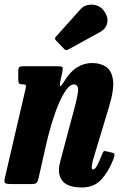

<svg xmlns="http://www.w3.org/2000/svg" viewBox="-30 -812 534 847"><path d="M77 -520H220Q241.5 -520 245 -516Q248.5 -512 245 -494L237 -459Q232 -432 236.2 -432Q240.5 -432 252.5 -452Q278 -494.5 309 -514.2Q340 -534 376.5 -534Q412.5 -534 437.8 -517.2Q463 -500.5 468.5 -458.8Q474 -417 451 -341L381.5 -110.5Q379 -103.5 376.8 -90.8Q374.5 -78 374.5 -75Q374.5 -64.5 380.5 -64.5Q389 -64.5 398.2 -81.5Q407.5 -98.5 419.5 -129Q424 -141 427 -144Q430 -147 439.5 -144.5L466.5 -138Q475.5 -135.5 475.2 -129.8Q475 -124 470 -109Q448 -53.5 416.2 -19.2Q384.5 15 332 15Q279 15 254.5 -5Q230 -25 230 -61.5Q230 -72 232.5 -85Q235 -98 238 -108.5L294.5 -320Q310 -376 314 -407.8Q318 -439.5 295.5 -439.5Q279.5 -439.5 262.2 -415.8Q245 -392 228.2 -352.2Q211.5 -312.5 197 -263.8Q182.5 -215 171.5 -165.5L140.5 -28Q137 -12 132 -6Q127 0 108 0H22.5Q-3 0 -7.8 -4.8Q-12.5 -9.5 -8 -29.5L83 -421Q86 -434 82.8 -437Q79.5 -440 71 -440H68Q56 -440 53.2 -445.2Q50.5 -450.5 50.5 -465V-495Q50.5 -512 55.2 -516Q60 -520 77 -520ZM428 -765Q448.5 -737 443 -711Q437.5 -685 412 -671L271 -593.5Q261 -587.5 253.5 -595.5L217 -633.5Q208.5 -642.5 217 -650.5L324.5 -770.5Q338 -786 358 -790Q378 -794 397.2 -787.5Q416.5 -781 428 -765Z"/></svg>

Font: Besley* Condensed
Style: Bold Italic
Weight: 700
Width: 3
Italic angle: -13°
Designer: Owen Earl
Foundry: indestructible type*
Version: Version 3.000; ttfautohint (v1.8.3)